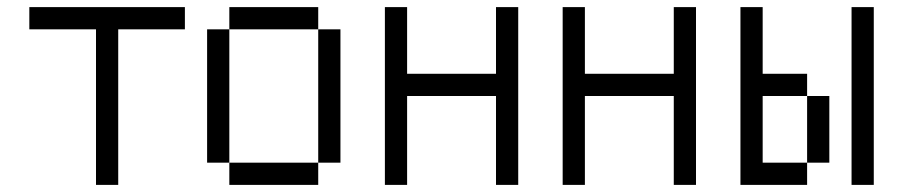

<svg xmlns="http://www.w3.org/2000/svg" viewBox="-20 -520 2540 540"><path d="M500 -437.5H312.5V0H250V-437.5H62.5V-500H500Z M875 -437.5H625V-500H875ZM562.5 -437.5H625V-62.5H562.5ZM625 -62.5H875V0H625ZM875 -437.5H937.5V-62.5H875Z M1125 -312.5H1375V-500H1437.5V0H1375V-250H1125V0H1062.5V-500H1125Z M1625 -312.5H1875V-500H1937.5V0H1875V-250H1625V0H1562.5V-500H1625Z M2125 -312.5H2250V-250H2125V-62.5H2250V0H2062.5V-500H2125ZM2250 -250H2312.5V-62.5H2250ZM2375 -500H2437.5V0H2375Z"/></svg>

Font: 寒蝉点阵体 16px
Style: Regular
Weight: 400
Designer: Designed by Warren2060
Foundry: ChillType
Version: Version 1.000